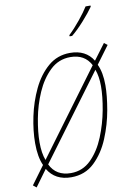

<svg xmlns="http://www.w3.org/2000/svg" viewBox="-107 -1049 801 1150"><g transform="rotate(-10 293.5 -474.5)"><path d="M387 -823Q423 -852 463.5 -897.5Q504 -943 527 -976V-983H497Q478 -952 442 -907.5Q406 -863 371 -830L372 -823ZM84 -229Q84 -291 99 -371.5Q114 -452 146.5 -526.5Q179 -601 230.5 -650.5Q282 -700 354 -700Q441 -700 478 -629L101 -119Q84 -162 84 -229ZM112 -90 489 -599Q505 -557 505 -497Q505 -435 490 -353.5Q475 -272 443.5 -194.5Q412 -117 361 -66Q310 -15 238 -15Q148 -15 112 -90ZM93 -66Q138 10 236 10Q320 10 377 -44.5Q434 -99 468 -181Q502 -263 517 -349Q532 -435 532 -498Q532 -576 508 -626L587 -733L567 -748L496 -653Q452 -725 356 -725Q279 -725 222.5 -676.5Q166 -628 129.5 -551.5Q93 -475 75 -389Q57 -303 57 -228Q57 -144 81 -92L0 18L20 34Z"/></g></svg>

Font: Noto Sans Display SemiCondensed Thin
Style: Italic
Weight: 250
Width: 4
Designer: Monotype Design team
Foundry: Monotype Imaging Inc.
Version: 1.000